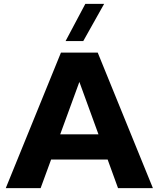

<svg xmlns="http://www.w3.org/2000/svg" viewBox="-20 -972 820 992"><path d="M484.9 -700.2 770 0H589.8L536.1 -147.9H244.1L189.9 0H9.8L294.9 -700.2ZM318.8 -759.8 420.9 -952.1H518.1L410.2 -759.8ZM291 -277.8H488.8L390.1 -548.8Z"/></svg>

Font: Gully
Style: Bold
Weight: 700
Designer: jaikishan Patel
Foundry: MagicType
Version: Version 1.000;Glyphs 3.2 (3242)